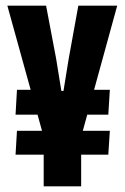

<svg xmlns="http://www.w3.org/2000/svg" viewBox="-20 -659 441 679"><path d="M225 -253.5 244 -341.5H368.5L363 -253.5ZM40 -196.5H368.5L363 -112H35ZM145.5 -341.5 165.5 -253.5H35L40 -341.5ZM137 -166 6 -639H143L178.5 -451.5L197 -337.5H204.5L223 -451.5L257 -639H394.5L264.5 -166ZM134.5 0V-298.5H267V0Z"/></svg>

Font: Anek Latin Condensed
Style: Bold
Weight: 700
Width: 3
Designer: Yesha Goshar
Foundry: Ek Type
Version: Version 1.003